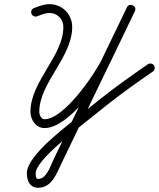

<svg xmlns="http://www.w3.org/2000/svg" viewBox="-20 -588 756 913"><path d="M156.7 -510.5C175.9 -517.8 195 -526.2 215.9 -526.2C253 -526.2 281.3 -496.8 281.3 -460C281.3 -321.3 124.8 -201.5 124.8 -56.4C124.8 -18.3 150.7 21 192 21C306.9 21 459.8 -198.5 505 -292.7C543.8 -373.4 582.6 -454 621.3 -534.7C627.4 -547.3 621 -558.1 611.5 -562.7C602.1 -567.3 589.6 -565.5 583.5 -552.9C467.2 -311.8 350.9 -70.7 234.6 170.4C219.6 201.6 201.7 262.8 161.2 262.9C161.2 262.9 161.2 262.9 161.2 262.9C161.2 262.9 161.2 262.9 161.2 262.9C149 262.9 149.7 244.6 149.7 236C149.7 173.1 345.2 27.6 402.1 -19.8C402.1 -19.8 402 -19.7 401.9 -19.6C401.8 -19.6 401.7 -19.5 401.7 -19.5C431.1 -42.9 460.4 -66.2 489.8 -89.6C559.9 -145.4 633.2 -196.7 706.7 -247.8C716.2 -254.4 718.6 -267.5 712 -277C705.4 -286.6 692.3 -288.9 682.8 -282.3C608.5 -230.7 534.4 -178.8 463.6 -122.5C434.3 -99.1 404.9 -75.7 375.6 -52.3C375.6 -52.3 375.5 -52.3 375.4 -52.2C375.3 -52.1 375.2 -52 375.2 -52C305.3 6.2 107.7 147.9 107.7 236C107.7 270.2 121.2 304.9 161.2 304.9C161.2 304.9 161.2 304.9 161.2 304.9C161.2 304.9 161.3 304.9 161.3 304.9C226.7 304.7 248.9 237.5 272.5 188.7C388.8 -52.4 505 -293.5 621.3 -534.7C627.4 -547.3 621 -558.1 611.5 -562.7C602 -567.2 589.5 -565.5 583.5 -552.9C544.7 -472.2 506 -391.6 467.2 -310.9C430.5 -234.6 284.2 -21 192 -21C174.9 -21 166.8 -42.1 166.8 -56.4C166.8 -194.7 323.3 -314.5 323.3 -460C323.3 -519.8 276.1 -568.2 215.9 -568.2C189.5 -568.2 166 -558.9 141.8 -549.7C130.9 -545.6 125.5 -533.5 129.6 -522.6C133.7 -511.8 145.9 -506.4 156.7 -510.5Z"/></svg>

Font: FRB American Cursive Guidelines Arrows Medium
Style: Italic
Weight: 500
Italic angle: -25°
Version: Version 2.0;Modular Font Editor K font №1